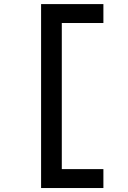

<svg xmlns="http://www.w3.org/2000/svg" viewBox="-20 -818 626 942"><path d="M181.6 104.5V-797.9H487.3V-705.1H283.2V11.7H487.3V104.5Z"/></svg>

Font: CaskaydiaMono NF
Style: Regular
Weight: 400
Designer: Aaron Bell
Foundry: Saja Typeworks
Version: Version 2111.001; ttfautohint (v1.8.4);Nerd Fonts 3.1.1